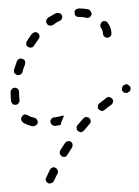

<svg xmlns="http://www.w3.org/2000/svg" viewBox="-20 -286 328 453"><path d="M117 119Q117 117 116 116Q116 114 114 112Q113 111 111 110Q108 108 104 109Q100 111 98 114L89 133Q87 136 88 140Q90 144 93 146Q97 148 101 146Q105 145 107 141L116 123Q117 121 117 119ZM151 59Q152 57 151 55Q151 53 150 51Q148 49 147 48Q145 47 143 47Q141 47 139 47Q137 48 136 49Q134 50 133 52Q128 60 122 69Q121 71 121 73Q121 75 121 77Q122 79 123 80Q124 82 126 83Q128 84 130 84Q131 85 133 84Q135 84 137 82Q138 81 139 79Q145 70 150 62Q151 60 151 59ZM194 0Q194 -4 191 -7Q189 -9 187 -9Q186 -10 184 -10Q182 -10 180 -9Q178 -8 177 -7Q170 1 163 9Q160 13 161 17Q161 21 164 23Q166 25 168 25Q170 26 172 26Q174 25 175 24Q177 24 178 22Q185 14 191 7Q194 4 194 0ZM64 10Q68 8 69 4Q69 2 69 0Q68 -2 67 -4Q66 -5 64 -7Q63 -8 61 -8Q52 -10 46 -14Q42 -16 38 -16Q34 -15 32 -11Q29 -8 30 -4Q31 0 34 3Q44 9 57 12Q61 12 64 10ZM103 9Q100 6 99 2Q99 0 99 -2Q100 -3 101 -5Q102 -7 104 -8Q106 -9 108 -9Q117 -10 127 -13Q128 -13 129 -13Q130 -13 131 -13L126 -1Q124 4 123 9Q117 10 111 11Q106 11 103 9ZM247 -46Q247 -50 245 -53Q242 -56 238 -57Q234 -58 231 -55Q222 -48 214 -42Q211 -39 211 -35Q210 -31 213 -28Q214 -26 216 -26Q218 -25 220 -24Q222 -24 224 -25Q225 -25 227 -27Q234 -33 243 -39Q246 -42 247 -46ZM8 -43Q9 -42 10 -40Q12 -39 14 -39Q16 -38 18 -39Q22 -39 24 -43Q27 -46 26 -50Q25 -59 25 -69Q25 -73 22 -76Q19 -79 15 -79Q13 -79 11 -78Q10 -78 8 -76Q7 -75 6 -73Q5 -71 5 -69Q5 -57 6 -47Q7 -45 8 -43ZM288 -75Q289 -79 286 -83Q285 -84 283 -85Q282 -87 280 -87Q278 -87 276 -87Q274 -86 272 -85Q268 -82 268 -78Q267 -74 269 -71Q271 -69 272 -68Q274 -67 276 -67Q278 -66 280 -67Q282 -67 283 -69H284Q287 -71 288 -75ZM13 -117Q13 -115 14 -114Q15 -112 17 -111Q18 -110 20 -109Q24 -108 28 -110Q32 -112 33 -116Q35 -125 39 -134Q40 -138 39 -142Q37 -146 33 -147Q31 -148 29 -148Q27 -148 25 -147Q24 -146 22 -145Q21 -143 20 -142Q16 -131 13 -121Q13 -119 13 -117ZM42 -185Q42 -183 42 -181Q42 -179 44 -177Q45 -176 47 -175Q50 -173 54 -174Q58 -174 60 -178Q66 -187 71 -194Q74 -198 73 -202Q73 -206 69 -208Q66 -211 62 -210Q58 -209 55 -206Q49 -198 43 -188Q42 -187 42 -185ZM235 -231Q233 -235 229 -236Q225 -237 221 -235Q218 -232 217 -228Q216 -224 218 -221Q221 -217 222 -213Q223 -209 223 -207Q223 -203 226 -200Q229 -197 233 -197Q237 -197 240 -200Q243 -203 243 -207Q243 -212 241 -219Q239 -225 235 -231ZM89 -237Q88 -233 91 -230Q92 -228 93 -227Q95 -226 97 -226Q99 -225 101 -226Q103 -226 105 -227Q112 -233 121 -237Q123 -237 124 -239Q125 -240 126 -242Q127 -244 127 -246Q127 -248 126 -250Q124 -254 120 -255Q116 -256 112 -255Q103 -250 93 -244Q90 -241 89 -237ZM168 -266H166Q164 -266 162 -265Q160 -265 159 -263Q157 -262 156 -260Q156 -258 156 -256Q156 -252 158 -249Q161 -246 165 -246H168Q176 -246 184 -244Q188 -243 191 -245Q195 -248 196 -252Q196 -254 196 -255Q195 -257 194 -259Q193 -261 192 -262Q190 -263 188 -264Q179 -266 168 -266Z"/></svg>

Font: FRB American Cursive Dashed Light
Style: Italic
Weight: 300
Italic angle: -25°
Version: Version 2.0;Modular Font Editor K font №1